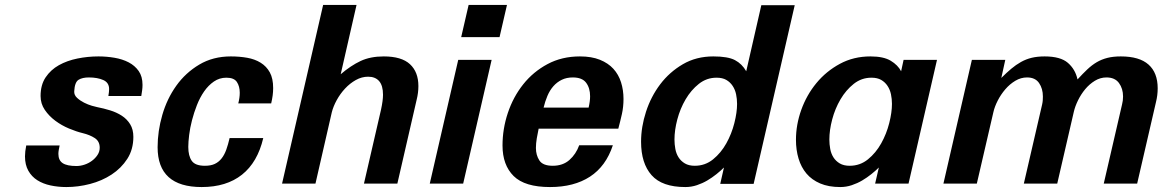

<svg xmlns="http://www.w3.org/2000/svg" viewBox="-20 -742 4699 776"><path d="M221 -154Q219 -144 217.5 -136Q216 -128 216 -120Q216 -94 233.5 -82.5Q251 -71 289 -71Q305 -71 321.5 -76.5Q338 -82 351.5 -92Q365 -102 374 -115.5Q383 -129 383 -145Q383 -171 363 -184Q343 -197 314 -204Q289 -210 259 -222.5Q229 -235 203.5 -254Q178 -273 161 -298Q144 -323 144 -354Q144 -399 164.5 -429.5Q185 -460 218 -478.5Q251 -497 293 -505.5Q335 -514 378 -514Q411 -514 443 -508.5Q475 -503 500 -490Q525 -477 540.5 -455Q556 -433 556 -399Q556 -388 554.5 -377Q553 -366 551 -354H418Q421 -371 421 -382Q421 -408 397.5 -418.5Q374 -429 339 -429Q313 -429 297.5 -419.5Q282 -410 280 -373Q279 -358 291.5 -346.5Q304 -335 320 -327Q336 -319 351.5 -314.5Q367 -310 373 -309Q399 -304 425 -296Q451 -288 472 -274.5Q493 -261 506 -240Q519 -219 519 -189Q519 -138 494.5 -100Q470 -62 431 -36.5Q392 -11 344 1.5Q296 14 248 14Q215 14 184.5 7.5Q154 1 131 -13.5Q108 -28 94.5 -52Q81 -76 81 -110Q81 -129 86 -154Z M617 -147Q617 -212 636 -277.5Q655 -343 692.5 -395.5Q730 -448 785.5 -481Q841 -514 913 -514Q948 -514 979 -508.5Q1010 -503 1033.5 -488.5Q1057 -474 1070.5 -449.5Q1084 -425 1084 -386Q1084 -371 1082 -356Q1080 -341 1076 -324H943Q949 -347 949 -367Q949 -393 937.5 -410.5Q926 -428 895 -428Q867 -428 844.5 -412.5Q822 -397 805 -372.5Q788 -348 776 -317.5Q764 -287 756 -256Q748 -225 744.5 -196.5Q741 -168 741 -148Q741 -112 755 -92Q769 -72 808 -72Q832 -72 848 -79.5Q864 -87 875.5 -101.5Q887 -116 894.5 -137Q902 -158 908 -184H1044Q1021 -86 958 -36Q895 14 795 14Q617 14 617 -147Z M1286 -722H1421L1357 -442Q1398 -477 1437.5 -495.5Q1477 -514 1531 -514Q1603 -514 1637 -482.5Q1671 -451 1671 -394Q1671 -367 1664 -339L1586 0H1451L1520 -299Q1528 -336 1528 -359Q1528 -396 1512.5 -414Q1497 -432 1468 -432Q1442 -432 1418 -418.5Q1394 -405 1374.5 -384Q1355 -363 1341 -337.5Q1327 -312 1321 -288L1255 0H1120Z M1844 -592 1874 -722H2029L1999 -592ZM1717 0 1832 -500H1967L1852 0Z M2011 -154Q2011 -221 2032.5 -285.5Q2054 -350 2094.5 -401Q2135 -452 2193 -483Q2251 -514 2324 -514Q2371 -514 2404.5 -500.5Q2438 -487 2459 -464Q2480 -441 2490 -409.5Q2500 -378 2500 -342Q2500 -310 2493.5 -281Q2487 -252 2479 -222H2157Q2153 -204 2149.5 -183Q2146 -162 2146 -144Q2146 -115 2160 -93.5Q2174 -72 2214 -72Q2255 -72 2281.5 -95.5Q2308 -119 2321 -155H2457Q2429 -70 2364.5 -28Q2300 14 2203 14Q2101 14 2056 -30.5Q2011 -75 2011 -154ZM2359 -307Q2365 -333 2365 -353Q2365 -386 2349 -407.5Q2333 -429 2295 -429Q2270 -429 2250.5 -419.5Q2231 -410 2216.5 -393.5Q2202 -377 2192.5 -354.5Q2183 -332 2177 -307Z M2571 -169Q2571 -229 2591 -290.5Q2611 -352 2648.5 -401.5Q2686 -451 2740 -482.5Q2794 -514 2863 -514Q2922 -514 2950.5 -499Q2979 -484 2996 -454L3057 -721H3192L3026 1H2891L2906 -65Q2893 -52 2875.5 -38Q2858 -24 2838.5 -12.5Q2819 -1 2796.5 6.5Q2774 14 2750 14Q2656 14 2613.5 -34Q2571 -82 2571 -169ZM2706 -178Q2706 -159 2709.5 -140Q2713 -121 2722.5 -106Q2732 -91 2748 -81.5Q2764 -72 2788 -72Q2830 -72 2862 -98Q2894 -124 2915.5 -162.5Q2937 -201 2948 -244.5Q2959 -288 2959 -322Q2959 -342 2955 -361Q2951 -380 2941 -395Q2931 -410 2915.5 -419Q2900 -428 2876 -428Q2836 -428 2804.5 -403Q2773 -378 2751 -340.5Q2729 -303 2717.5 -259.5Q2706 -216 2706 -178Z M3197 -177Q3197 -238 3218.5 -298Q3240 -358 3279.5 -406Q3319 -454 3374.5 -484Q3430 -514 3498 -514Q3551 -514 3580 -496.5Q3609 -479 3622 -454L3632 -500H3767L3652 0H3517L3532 -65Q3519 -52 3501.5 -38Q3484 -24 3464.5 -12.5Q3445 -1 3422.5 6.5Q3400 14 3376 14Q3329 14 3295 -0.5Q3261 -15 3239.5 -40.5Q3218 -66 3207.5 -101Q3197 -136 3197 -177ZM3332 -178Q3332 -159 3335.5 -140Q3339 -121 3348.5 -106Q3358 -91 3374 -81.5Q3390 -72 3414 -72Q3456 -72 3488 -98Q3520 -124 3541.5 -162.5Q3563 -201 3574 -244.5Q3585 -288 3585 -322Q3585 -342 3581 -361Q3577 -380 3567 -395Q3557 -410 3541.5 -419Q3526 -428 3502 -428Q3462 -428 3430.5 -403Q3399 -378 3377 -340.5Q3355 -303 3343.5 -259.5Q3332 -216 3332 -178Z M3908 -500H4043L4027 -427Q4048 -448 4067 -464Q4086 -480 4106.5 -491.5Q4127 -503 4150 -508.5Q4173 -514 4202 -514Q4266 -514 4296 -488Q4326 -462 4335 -421Q4356 -444 4374.5 -461.5Q4393 -479 4412.5 -490.5Q4432 -502 4455.5 -508Q4479 -514 4510 -514Q4585 -514 4622 -481Q4659 -448 4659 -385Q4659 -357 4652 -329L4576 0H4441L4515 -320Q4519 -335 4519 -352Q4519 -384 4502.5 -406.5Q4486 -429 4452 -429Q4427 -429 4405 -415.5Q4383 -402 4366 -381.5Q4349 -361 4337 -336.5Q4325 -312 4320 -290L4253 0H4118L4192 -320Q4194 -329 4194.5 -336.5Q4195 -344 4195 -352Q4195 -384 4179.5 -406.5Q4164 -429 4131 -429Q4106 -429 4083.5 -415.5Q4061 -402 4043 -381Q4025 -360 4012.5 -335.5Q4000 -311 3995 -289L3928 0H3793Z"/></svg>

Font: Perun
Style: Bold Italic
Weight: 700
Italic angle: -12°
Foundry: Copyright (c) Stefan Peev, Context Ltd, 2016
Version: Version 1.027